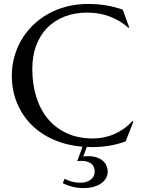

<svg xmlns="http://www.w3.org/2000/svg" viewBox="-20 -732 717 975"><path d="M526.9 139.2Q526.9 158.2 517.6 173.8Q508.3 189.5 491.9 200.4Q475.6 211.4 453.1 217.3Q430.7 223.1 404.8 223.1Q375 223.1 348.4 216.6Q321.8 210 298.8 198.2L308.1 175.8Q314.5 178.7 322.3 182.4Q330.1 186 339.6 189Q349.1 191.9 361.1 193.8Q373 195.8 388.2 195.8Q420.4 195.8 440.7 180.2Q460.9 164.6 460.9 139.2Q460.9 111.3 441.9 98.1Q422.9 85 395 85Q390.6 85 383.3 85.4Q376 85.9 372.1 86.9L398.9 13.2Q318.8 6.3 252.9 -22.5Q187 -51.3 139.6 -98.6Q92.3 -146 66.2 -209.5Q40 -272.9 40 -349.1Q40 -395.5 52 -440.4Q64 -485.4 86.9 -525.9Q109.9 -566.4 143.6 -600.3Q177.2 -634.3 220.5 -659.2Q263.7 -684.1 315.7 -698Q367.7 -711.9 428.2 -711.9Q522.5 -711.9 603 -683.1L636.2 -592.8L631.8 -590.8Q593.8 -626 540.3 -647Q486.8 -668 422.9 -668Q361.3 -668 310.1 -648.7Q258.8 -629.4 221.9 -592.8Q185.1 -556.2 164.6 -502.9Q144 -449.7 144 -381.8Q144 -307.1 163.6 -242.4Q183.1 -177.7 221.7 -130.4Q260.3 -83 318.1 -55.9Q376 -28.8 453.1 -28.8Q481 -28.8 508.8 -34.7Q536.6 -40.5 562.3 -52Q587.9 -63.5 610.6 -79.8Q633.3 -96.2 651.9 -117.2L657.2 -113.8L618.2 -14.2Q581.5 0 537.4 7.6Q493.2 15.1 448.2 15.1Q441.4 15.1 434.6 14.6Q427.7 14.2 420.9 14.2L402.8 63Q409.2 62 414.6 61.5Q419.9 61 426.8 61Q454.1 61 473.1 68.1Q492.2 75.2 504.2 86.2Q516.1 97.2 521.5 111.3Q526.9 125.5 526.9 139.2Z"/></svg>

Font: Marcellus
Style: Regular
Weight: 400
Designer: Astigmatic (AOETI)
Foundry: Astigmatic (AOETI)
Version: Version 1.000